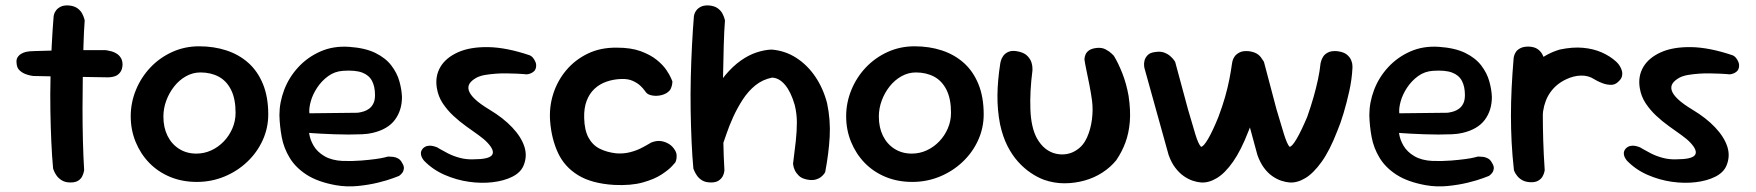

<svg xmlns="http://www.w3.org/2000/svg" viewBox="-20 -670 6446 705"><path d="M239 0Q220 0 207.5 -7.5Q195 -15 188 -25Q181 -35 178 -43Q175 -51 175 -51Q171 -94 168.5 -148.5Q166 -203 165 -263.5Q164 -324 165.5 -385.5Q167 -447 170 -504.5Q173 -562 177 -611Q177 -611 178.5 -617.5Q180 -624 186 -632Q192 -640 203 -645.5Q214 -651 233 -650Q253 -648 264.5 -639.5Q276 -631 281.5 -620.5Q287 -610 289 -602.5Q291 -595 291 -595Q288 -556 286.5 -503.5Q285 -451 284 -391.5Q283 -332 283 -271Q283 -210 284.5 -152Q286 -94 289 -45Q289 -45 287.5 -38Q286 -31 281.5 -22Q277 -13 267 -6.5Q257 0 239 0ZM377 -386Q298 -387 227.5 -388.5Q157 -390 102 -391Q102 -391 93 -392.5Q84 -394 72.5 -398.5Q61 -403 51.5 -412Q42 -421 41 -437Q39 -451 44.5 -459.5Q50 -468 58 -472.5Q66 -477 72 -478.5Q78 -480 78 -480Q86 -482 107.5 -482.5Q129 -483 160 -484Q191 -485 227 -485.5Q263 -486 299 -486Q335 -486 367 -486Q367 -486 373.5 -485Q380 -484 389.5 -481.5Q399 -479 408.5 -473Q418 -467 424 -457Q430 -447 430 -432Q429 -414 421 -404Q413 -394 403 -390.5Q393 -387 385 -386.5Q377 -386 377 -386Z M703 -2Q649 -2 604.5 -20.5Q560 -39 528 -72Q496 -105 478 -149Q460 -193 460 -243Q460 -293 479 -339.5Q498 -386 532 -422Q566 -458 612 -479Q658 -500 711 -500Q765 -500 811 -485Q857 -470 891.5 -439.5Q926 -409 945.5 -361.5Q965 -314 965 -250Q965 -200 944.5 -155Q924 -110 887.5 -75.5Q851 -41 803.5 -21.5Q756 -2 703 -2ZM701 -106Q730 -106 756 -118Q782 -130 802 -151Q822 -172 833.5 -199Q845 -226 845 -256Q845 -307 828.5 -340Q812 -373 783 -388.5Q754 -404 716 -404Q688 -404 663 -390Q638 -376 619.5 -352.5Q601 -329 590.5 -300.5Q580 -272 580 -242Q580 -202 595 -171.5Q610 -141 637.5 -123.5Q665 -106 701 -106Z M1213 10Q1147 -2 1106.5 -28Q1066 -54 1044 -90Q1022 -126 1014.5 -166.5Q1007 -207 1006 -247Q1006 -294 1023.5 -340Q1041 -386 1075 -423Q1109 -460 1156.5 -481Q1204 -502 1262 -498Q1321 -494 1358.5 -475.5Q1396 -457 1417 -429.5Q1438 -402 1446.5 -371.5Q1455 -341 1456 -314Q1456 -265 1430 -230Q1404 -195 1348 -182Q1332 -178 1309 -177Q1286 -176 1259.5 -176Q1233 -176 1207.5 -177Q1182 -178 1161.5 -179Q1141 -180 1128 -181Q1115 -182 1115 -182Q1118 -158 1131.5 -135Q1145 -112 1171.5 -96.5Q1198 -81 1238 -79Q1276 -78 1306.5 -80.5Q1337 -83 1359 -86Q1381 -89 1392.5 -92Q1404 -95 1404 -95Q1404 -95 1409.5 -95Q1415 -95 1424 -94Q1433 -93 1442 -88Q1451 -83 1457 -71Q1464 -60 1463 -51Q1462 -42 1457.5 -36Q1453 -30 1449 -27Q1445 -24 1445 -24Q1445 -24 1424 -16Q1403 -8 1368.5 0.5Q1334 9 1293.5 13Q1253 17 1213 10ZM1116 -254 1293 -256Q1293 -256 1299.5 -257Q1306 -258 1316 -261Q1326 -264 1335.5 -271Q1345 -278 1351 -290Q1357 -302 1357 -321Q1357 -352 1346 -373Q1335 -394 1310 -403.5Q1285 -413 1240 -410Q1209 -408 1185 -390.5Q1161 -373 1144.5 -348Q1128 -323 1121 -297.5Q1114 -272 1116 -254Z M1718 -85Q1775 -85 1786.5 -100.5Q1798 -116 1770 -146Q1758 -159 1737 -174Q1716 -189 1691.5 -206.5Q1667 -224 1644.5 -245Q1622 -266 1605.5 -291Q1589 -316 1584 -347Q1577 -390 1597 -424Q1617 -458 1661.5 -478Q1706 -498 1772.5 -497Q1839 -496 1925 -467Q1925 -467 1929.5 -464.5Q1934 -462 1938.5 -456Q1943 -450 1946.5 -441.5Q1950 -433 1948 -422Q1946 -413 1940.5 -408Q1935 -403 1928.5 -400.5Q1922 -398 1917.5 -397.5Q1913 -397 1913 -397Q1913 -397 1903.5 -398Q1894 -399 1878 -399.5Q1862 -400 1842 -400.5Q1822 -401 1801.5 -399.5Q1781 -398 1762.5 -395Q1744 -392 1730 -385Q1712 -375 1704.5 -363.5Q1697 -352 1701.5 -337.5Q1706 -323 1724.5 -305.5Q1743 -288 1778 -267Q1828 -237 1861 -202Q1894 -167 1905.5 -131.5Q1917 -96 1902 -61Q1891 -36 1861 -21Q1831 -6 1789.5 -1Q1748 4 1702 -2.5Q1656 -9 1612.5 -28Q1569 -47 1537 -80Q1537 -80 1534 -84Q1531 -88 1528 -94.5Q1525 -101 1525.5 -109Q1526 -117 1533 -125Q1540 -132 1549 -134Q1558 -136 1566 -134.5Q1574 -133 1579.5 -131Q1585 -129 1585 -129Q1585 -129 1596 -122.5Q1607 -116 1625.5 -106.5Q1644 -97 1668 -90.5Q1692 -84 1718 -85Z M2235 9Q2153 4 2103 -26.5Q2053 -57 2029 -108.5Q2005 -160 2000 -225Q1996 -277 2011.5 -325.5Q2027 -374 2059.5 -412.5Q2092 -451 2139 -473.5Q2186 -496 2246 -495Q2297 -495 2332.5 -482Q2368 -469 2391 -450.5Q2414 -432 2426.5 -413.5Q2439 -395 2444 -383Q2449 -371 2449 -371Q2449 -371 2448.5 -364Q2448 -357 2444 -346.5Q2440 -336 2427 -328Q2415 -321 2400 -319Q2385 -317 2372 -320Q2359 -323 2354 -329Q2353 -329 2347.5 -337Q2342 -345 2331.5 -355Q2321 -365 2303.5 -373Q2286 -381 2261 -380Q2232 -379 2206.5 -370Q2181 -361 2162.5 -343.5Q2144 -326 2134 -299.5Q2124 -273 2125 -237Q2126 -192 2141 -164.5Q2156 -137 2182 -124Q2208 -111 2242 -107Q2268 -105 2291 -110.5Q2314 -116 2332 -125Q2350 -134 2361.5 -141Q2373 -148 2375 -148Q2392 -154 2406.5 -152Q2421 -150 2433.5 -143Q2446 -136 2454 -125Q2464 -112 2464.5 -100Q2465 -88 2462.5 -81Q2460 -74 2460 -74Q2460 -74 2448 -60.5Q2436 -47 2409.5 -29.5Q2383 -12 2340 0Q2297 12 2235 9Z M2942 -11Q2923 -15 2913 -25Q2903 -35 2898.5 -45Q2894 -55 2893 -62Q2892 -69 2892 -69Q2898 -115 2902 -151.5Q2906 -188 2906 -220.5Q2906 -253 2898 -285Q2884 -333 2862.5 -358.5Q2841 -384 2815 -385Q2780 -378 2753.5 -356.5Q2727 -335 2707 -304Q2687 -273 2672 -240Q2657 -207 2647 -177Q2637 -147 2629 -127Q2621 -109 2615 -107Q2609 -105 2605 -113.5Q2601 -122 2599 -135Q2597 -148 2596 -160Q2595 -172 2594.5 -178Q2594 -184 2593 -176L2562 -253L2595 -317Q2617 -363 2644 -395Q2671 -427 2700 -447.5Q2729 -468 2758 -477.5Q2787 -487 2813 -488Q2863 -484 2904 -457.5Q2945 -431 2974 -388Q3003 -345 3017 -291Q3030 -229 3026.5 -167.5Q3023 -106 3010 -38Q3010 -38 3006.5 -32.5Q3003 -27 2995 -20.5Q2987 -14 2974 -10.5Q2961 -7 2942 -11ZM2591 0Q2571 0 2558.5 -7.5Q2546 -15 2539 -25.5Q2532 -36 2529 -43.5Q2526 -51 2526 -51Q2522 -94 2519.5 -148.5Q2517 -203 2516 -263.5Q2515 -324 2516.5 -385.5Q2518 -447 2521 -504.5Q2524 -562 2528 -611Q2528 -611 2529.5 -617.5Q2531 -624 2537 -632Q2543 -640 2554 -645.5Q2565 -651 2584 -650Q2604 -648 2615.5 -639.5Q2627 -631 2632.5 -620.5Q2638 -610 2640 -602.5Q2642 -595 2642 -595Q2639 -556 2637.5 -503.5Q2636 -451 2635 -391.5Q2634 -332 2634.5 -271Q2635 -210 2636 -152Q2637 -94 2640 -45Q2640 -45 2639 -38Q2638 -31 2633.5 -22.5Q2629 -14 2619 -7Q2609 0 2591 0Z M3330 -2Q3276 -2 3231.5 -20.5Q3187 -39 3155 -72Q3123 -105 3105 -149Q3087 -193 3087 -243Q3087 -293 3106 -339.5Q3125 -386 3159 -422Q3193 -458 3239 -479Q3285 -500 3338 -500Q3392 -500 3438 -485Q3484 -470 3518.5 -439.5Q3553 -409 3572.5 -361.5Q3592 -314 3592 -250Q3592 -200 3571.5 -155Q3551 -110 3514.5 -75.5Q3478 -41 3430.5 -21.5Q3383 -2 3330 -2ZM3328 -106Q3357 -106 3383 -118Q3409 -130 3429 -151Q3449 -172 3460.5 -199Q3472 -226 3472 -256Q3472 -307 3455.5 -340Q3439 -373 3410 -388.5Q3381 -404 3343 -404Q3315 -404 3290 -390Q3265 -376 3246.5 -352.5Q3228 -329 3217.5 -300.5Q3207 -272 3207 -242Q3207 -202 3222 -171.5Q3237 -141 3264.5 -123.5Q3292 -106 3328 -106Z M3813 -10Q3789 -19 3764.5 -35.5Q3740 -52 3718 -76.5Q3696 -101 3679 -134.5Q3662 -168 3652 -214Q3642 -266 3642.5 -320Q3643 -374 3653 -438Q3653 -438 3655 -446.5Q3657 -455 3664 -465Q3671 -475 3685 -480.5Q3699 -486 3723 -480Q3743 -475 3753.5 -463.5Q3764 -452 3767.5 -440.5Q3771 -429 3771 -420Q3771 -411 3771 -411Q3761 -334 3763.5 -268Q3766 -202 3787 -163Q3801 -138 3819 -124Q3837 -110 3857.5 -105.5Q3878 -101 3897.5 -104.5Q3917 -108 3933 -119Q3958 -135 3971.5 -165.5Q3985 -196 3989.5 -231.5Q3994 -267 3990 -299Q3986 -329 3980 -359Q3974 -389 3969 -413Q3964 -437 3962 -451Q3962 -451 3962.5 -457Q3963 -463 3966.5 -471Q3970 -479 3979.5 -485.5Q3989 -492 4007 -494Q4026 -496 4040 -488.5Q4054 -481 4062 -473Q4070 -465 4070 -465Q4086 -439 4101 -401Q4116 -363 4124 -318Q4132 -264 4128.5 -222.5Q4125 -181 4112.5 -147Q4100 -113 4079 -82Q4058 -56 4028 -36.5Q3998 -17 3962 -7Q3926 3 3888 3Q3850 3 3813 -10Z M4390 0Q4376 -1 4359.5 -6.5Q4343 -12 4326.5 -23.5Q4310 -35 4295.5 -54Q4281 -73 4271 -101L4182 -421Q4182 -421 4181 -429Q4180 -437 4182.5 -447.5Q4185 -458 4194 -467.5Q4203 -477 4222 -479Q4241 -482 4254.5 -477Q4268 -472 4277 -464Q4286 -456 4290.5 -449.5Q4295 -443 4295 -443L4342 -269Q4358 -214 4369 -177.5Q4380 -141 4390 -131Q4399 -131 4416 -160Q4433 -189 4454 -241Q4469 -281 4478.5 -314.5Q4488 -348 4494 -378.5Q4500 -409 4504 -438Q4504 -438 4505.5 -445.5Q4507 -453 4513 -462Q4519 -471 4531.5 -477.5Q4544 -484 4566 -482Q4588 -479 4600 -469.5Q4612 -460 4616 -448.5Q4620 -437 4620.5 -428.5Q4621 -420 4621 -420Q4619 -389 4613.5 -356.5Q4608 -324 4599.5 -293.5Q4591 -263 4582 -236Q4573 -209 4564 -188Q4537 -118 4507.5 -76Q4478 -34 4448 -16Q4418 2 4390 0ZM4715 0Q4701 -1 4684.5 -6.5Q4668 -12 4651.5 -23.5Q4635 -35 4621 -54Q4607 -73 4597 -101L4510 -421Q4510 -421 4509.5 -429Q4509 -437 4511.5 -448Q4514 -459 4522 -468Q4530 -477 4547 -479Q4566 -483 4579.5 -478Q4593 -473 4602.5 -465Q4612 -457 4616.5 -450Q4621 -443 4621 -443L4667 -269Q4683 -214 4694.5 -177.5Q4706 -141 4715 -131Q4724 -131 4741 -160Q4758 -189 4780 -241Q4794 -281 4803.5 -314.5Q4813 -348 4819.5 -378.5Q4826 -409 4829 -438Q4829 -438 4831 -445.5Q4833 -453 4838.5 -462Q4844 -471 4856.5 -477.5Q4869 -484 4891 -482Q4914 -479 4925.5 -469.5Q4937 -460 4941.5 -448.5Q4946 -437 4946 -428.5Q4946 -420 4946 -420Q4944 -379 4934.5 -336Q4925 -293 4913.5 -254.5Q4902 -216 4890 -188Q4863 -118 4833 -76Q4803 -34 4773 -16Q4743 2 4715 0Z M5215 10Q5149 -2 5108.5 -28Q5068 -54 5046 -90Q5024 -126 5016.5 -166.5Q5009 -207 5008 -247Q5008 -294 5025.5 -340Q5043 -386 5077 -423Q5111 -460 5158.5 -481Q5206 -502 5264 -498Q5323 -494 5360.5 -475.5Q5398 -457 5419 -429.5Q5440 -402 5448.5 -371.5Q5457 -341 5458 -314Q5458 -265 5432 -230Q5406 -195 5350 -182Q5334 -178 5311 -177Q5288 -176 5261.5 -176Q5235 -176 5209.5 -177Q5184 -178 5163.5 -179Q5143 -180 5130 -181Q5117 -182 5117 -182Q5120 -158 5133.5 -135Q5147 -112 5173.5 -96.5Q5200 -81 5240 -79Q5278 -78 5308.5 -80.5Q5339 -83 5361 -86Q5383 -89 5394.5 -92Q5406 -95 5406 -95Q5406 -95 5411.5 -95Q5417 -95 5426 -94Q5435 -93 5444 -88Q5453 -83 5459 -71Q5466 -60 5465 -51Q5464 -42 5459.5 -36Q5455 -30 5451 -27Q5447 -24 5447 -24Q5447 -24 5426 -16Q5405 -8 5370.5 0.5Q5336 9 5295.5 13Q5255 17 5215 10ZM5118 -254 5295 -256Q5295 -256 5301.5 -257Q5308 -258 5318 -261Q5328 -264 5337.5 -271Q5347 -278 5353 -290Q5359 -302 5359 -321Q5359 -352 5348 -373Q5337 -394 5312 -403.5Q5287 -413 5242 -410Q5211 -408 5187 -390.5Q5163 -373 5146.5 -348Q5130 -323 5123 -297.5Q5116 -272 5118 -254Z M5592 -100Q5577 -98 5568 -107Q5559 -116 5555 -128Q5551 -140 5550 -150Q5549 -160 5549 -160Q5544 -180 5542 -191.5Q5540 -203 5540.5 -212Q5541 -221 5541.5 -232.5Q5542 -244 5543 -265Q5547 -324 5567.5 -369Q5588 -414 5624 -444Q5660 -474 5707 -488Q5754 -498 5792.5 -494.5Q5831 -491 5861.5 -477.5Q5892 -464 5914 -444Q5914 -444 5918.5 -439.5Q5923 -435 5928 -427Q5933 -419 5935.5 -409.5Q5938 -400 5935.5 -389.5Q5933 -379 5920 -368Q5909 -358 5894 -358.5Q5879 -359 5865.5 -364Q5852 -369 5843 -374Q5834 -379 5834 -379Q5813 -393 5785.5 -392.5Q5758 -392 5729 -378Q5694 -361 5673 -331.5Q5652 -302 5646 -261Q5644 -237 5642.5 -221Q5641 -205 5640 -193Q5639 -181 5639.5 -168Q5640 -155 5641 -135Q5641 -135 5637.5 -127Q5634 -119 5623.5 -111Q5613 -103 5592 -100ZM5598 -1Q5581 -2 5569.5 -8.5Q5558 -15 5551 -24Q5544 -33 5541.5 -39Q5539 -45 5539 -45Q5533 -99 5530.5 -148Q5528 -197 5528 -245.5Q5528 -294 5530.5 -346Q5533 -398 5538 -458Q5538 -458 5539.5 -464.5Q5541 -471 5546 -479Q5551 -487 5562.5 -493Q5574 -499 5593 -499Q5614 -498 5625.5 -490Q5637 -482 5643 -471Q5649 -460 5650.5 -452Q5652 -444 5652 -444Q5649 -395 5647 -348.5Q5645 -302 5645 -254.5Q5645 -207 5646.5 -155.5Q5648 -104 5652 -45Q5652 -45 5650.5 -38Q5649 -31 5644 -22Q5639 -13 5628 -6.5Q5617 0 5598 -1Z M6135 -85Q6192 -85 6203.5 -100.5Q6215 -116 6187 -146Q6175 -159 6154 -174Q6133 -189 6108.5 -206.5Q6084 -224 6061.5 -245Q6039 -266 6022.5 -291Q6006 -316 6001 -347Q5994 -390 6014 -424Q6034 -458 6078.5 -478Q6123 -498 6189.5 -497Q6256 -496 6342 -467Q6342 -467 6346.5 -464.5Q6351 -462 6355.5 -456Q6360 -450 6363.5 -441.5Q6367 -433 6365 -422Q6363 -413 6357.5 -408Q6352 -403 6345.5 -400.5Q6339 -398 6334.5 -397.5Q6330 -397 6330 -397Q6330 -397 6320.5 -398Q6311 -399 6295 -399.5Q6279 -400 6259 -400.5Q6239 -401 6218.5 -399.5Q6198 -398 6179.5 -395Q6161 -392 6147 -385Q6129 -375 6121.5 -363.5Q6114 -352 6118.5 -337.5Q6123 -323 6141.5 -305.5Q6160 -288 6195 -267Q6245 -237 6278 -202Q6311 -167 6322.5 -131.5Q6334 -96 6319 -61Q6308 -36 6278 -21Q6248 -6 6206.5 -1Q6165 4 6119 -2.5Q6073 -9 6029.5 -28Q5986 -47 5954 -80Q5954 -80 5951 -84Q5948 -88 5945 -94.5Q5942 -101 5942.5 -109Q5943 -117 5950 -125Q5957 -132 5966 -134Q5975 -136 5983 -134.5Q5991 -133 5996.5 -131Q6002 -129 6002 -129Q6002 -129 6013 -122.5Q6024 -116 6042.5 -106.5Q6061 -97 6085 -90.5Q6109 -84 6135 -85Z"/></svg>

Font: Sour Gummy Medium
Style: Regular
Weight: 500
Designer: Stefie Justprince
Foundry: Eifetstype
Version: Version 1.000